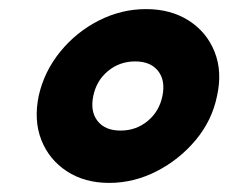

<svg xmlns="http://www.w3.org/2000/svg" viewBox="-20 -730 502 422"><path d="M220 -328Q166 -328 127 -353.5Q88 -379 71 -422Q54 -465 65 -519Q77 -573 112.5 -616.5Q148 -660 197.5 -685Q247 -710 301 -710Q355 -710 394.5 -685Q434 -660 451.5 -616.5Q469 -573 457 -519Q446 -465 410 -422Q374 -379 324 -353.5Q274 -328 220 -328ZM245 -443Q279 -443 304.5 -464Q330 -485 337 -519Q344 -553 327.5 -574Q311 -595 277 -595Q243 -595 217.5 -574Q192 -553 185 -519Q178 -485 194.5 -464Q211 -443 245 -443Z"/></svg>

Font: Rubik Light Black
Style: Italic
Weight: 900
Italic angle: -12°
Version: Version 2.104